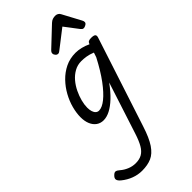

<svg xmlns="http://www.w3.org/2000/svg" viewBox="-519 -922 1520 1520"><g transform="rotate(-45 241.0 -162.5)"><path d="M81 515Q35 515 -9 498.5Q-53 482 -91 451Q-113 433 -116 417Q-119 401 -100 383Q-84 367 -71 369.5Q-58 372 -41 387Q-16 409 17.5 423Q51 437 87 437Q129 437 158 420.5Q187 404 208.5 367Q230 330 250 268L390 -164Q346 -103 303.5 -63Q261 -23 222 -3Q183 17 148 17Q114 17 88.5 -1Q63 -19 49 -52Q35 -85 35 -130Q35 -176 49 -229Q63 -282 91 -333Q119 -384 159.5 -426Q200 -468 252 -493.5Q304 -519 368 -519Q397 -519 430 -511Q463 -503 494 -488L495 -491Q500 -505 510 -510Q520 -515 538 -515Q569 -515 577.5 -505.5Q586 -496 579 -476L335 271Q303 371 267.5 423.5Q232 476 187.5 495.5Q143 515 81 515ZM176 -63Q211 -63 256.5 -99.5Q302 -136 354 -206Q406 -276 459 -378L472 -417Q437 -431 408 -435.5Q379 -440 354 -440Q311 -440 275 -420Q239 -400 211.5 -367.5Q184 -335 165 -295.5Q146 -256 136 -217Q126 -178 126 -146Q126 -121 132 -102Q138 -83 149.5 -73Q161 -63 176 -63ZM266 -610Q253 -610 243.5 -621Q234 -632 234 -644Q234 -653 238 -659Q242 -665 246 -669L404 -818Q418 -831 432 -835.5Q446 -840 462 -840Q475 -840 486.5 -833.5Q498 -827 504 -814L586 -661Q590 -654 591 -649Q592 -644 592 -639Q592 -627 577.5 -618.5Q563 -610 553 -610Q543 -610 537.5 -615Q532 -620 527 -626L441 -739L294 -625Q288 -621 281 -615.5Q274 -610 266 -610Z"/></g></svg>

Font: Playwrite CA
Style: Regular
Weight: 400
Designer: Veronika Burian, José Scaglione
Foundry: TypeTogether
Version: Version 1.002